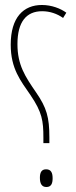

<svg xmlns="http://www.w3.org/2000/svg" viewBox="-20 -744 303 770"><path d="M154 -170H178V-193C178 -274 167 -312 125 -373C81 -437 50 -483 50 -567C50 -657 86 -699 149 -699C180 -699 209 -689 233 -672L246 -693C223 -710 187 -724 148 -724C74 -724 23 -674 23 -565C23 -468 63 -420 102 -363C149 -294 154 -259 154 -192ZM166 6C186 6 191 -9 191 -29C191 -49 186 -65 165 -65C147 -65 140 -53 140 -31C140 -7 148 6 166 6Z"/></svg>

Font: Noto Sans Arabic UI XCn Th
Style: Regular
Weight: 100
Width: 2
Designer: Monotype Design Team, Nadine Chahine and Nizar Qandah
Foundry: Monotype Imaging Inc.
Version: Version 2.010